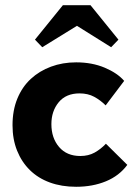

<svg xmlns="http://www.w3.org/2000/svg" viewBox="-20 -709 520 736"><path d="M272 7Q216 7 171 -9.5Q126 -26 94.5 -57Q63 -88 45.5 -131.5Q28 -175 28 -229Q28 -286 46.5 -331Q65 -376 98 -406.5Q131 -437 175.5 -453.5Q220 -470 272 -470Q333 -470 381.5 -449.5Q430 -429 456 -399L385 -305Q365 -325 341 -338Q317 -351 285 -351Q233 -351 205 -317Q177 -283 177 -233Q177 -180 206.5 -145.5Q236 -111 288 -111Q319 -111 342.5 -124Q366 -137 386 -158L468 -77Q437 -35 386 -14Q335 7 272 7ZM114 -557 221 -689H327L434 -557L406 -528L275 -610L142 -528Z"/></svg>

Font: Tilda Sans Extra Bold
Style: Regular
Weight: 800
Designer: ParaType Ltd
Foundry: ParaType Ltd
Version: Version 1.009